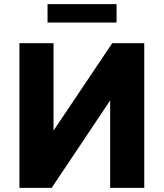

<svg xmlns="http://www.w3.org/2000/svg" viewBox="-20 -909 792 929"><path d="M74 -700H239V-277L523 -700H678V0H513V-423L230 0H74ZM210 -889H544V-800H210Z"/></svg>

Font: Moderustic
Style: Bold
Weight: 700
Designer: Tural Alisoy
Foundry: TAFT Foundry
Version: Version 2.120